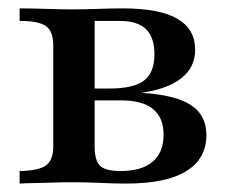

<svg xmlns="http://www.w3.org/2000/svg" viewBox="-20 -436 542 456"><path d="M26.6 0V-29.8Q71.8 -30.6 89.1 -43.1Q106.5 -55.6 106.5 -87.9V-328.2Q106.5 -361.3 89.5 -373.8Q72.6 -386.3 26.6 -386.3V-416.1Q38.7 -416.1 59.7 -415.7Q80.6 -415.3 104.8 -414.5Q129 -413.7 150.8 -413.7Q182.3 -413.7 212.5 -414.9Q242.7 -416.1 271.8 -416.1Q358.9 -416.1 401.2 -391.5Q443.5 -366.9 443.5 -317.7Q443.5 -276.6 411.3 -250.8Q379 -225 318.5 -216.1V-215.3Q396 -210.5 433.1 -186.7Q470.2 -162.9 470.2 -115.3Q470.2 -58.9 422.2 -29.4Q374.2 0 279 0Q251.6 0 218.5 -1.6Q185.5 -3.2 153.2 -3.2Q131.5 -3.2 106.9 -2.4Q82.3 -1.6 60.5 -1.2Q38.7 -0.8 26.6 0ZM266.1 -29.8Q316.9 -29.8 342.7 -52Q368.5 -74.2 368.5 -116.1Q368.5 -156.5 343.5 -177Q318.5 -197.6 267.7 -197.6H179V-225.8H240.3Q297.6 -225.8 322.2 -244.8Q346.8 -263.7 346.8 -307.3Q346.8 -347.6 326.6 -366.9Q306.5 -386.3 264.5 -386.3H199.2L204.8 -390.3V-87.9Q204.8 -54.8 217.7 -42.3Q230.6 -29.8 266.1 -29.8Z"/></svg>

Font: Playfair SemiBold
Style: Regular
Weight: 600
Designer: Claus Eggers Sørensen
Foundry: Claus Eggers Sørensen
Version: Version 2.001;gftools[0.9.30]